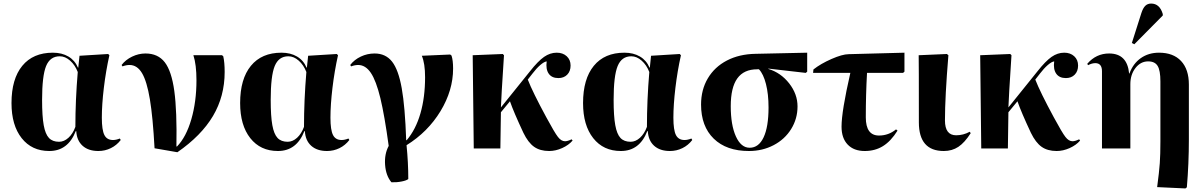

<svg xmlns="http://www.w3.org/2000/svg" viewBox="-20 -825 6683 1067"><path d="M253.9 14.2Q156.7 14.2 100.3 -57.4Q43.9 -128.9 43.9 -252Q43.9 -386.2 103.8 -459.2Q163.6 -532.2 273.9 -532.2Q324.2 -532.2 360.4 -510.7Q396.5 -489.3 413.1 -449.2H415L421.9 -515.1L581.1 -524.9L587.9 -518.1Q568.4 -430.7 557.1 -336.7Q545.9 -242.7 545.9 -170.9Q545.9 -102.5 560.1 -74.7Q574.2 -46.9 607.9 -46.9Q625 -46.9 646 -55.2L650.9 -46.9Q628.4 -17.6 595.9 -1.7Q563.5 14.2 526.9 14.2Q471.2 14.2 439 -14.9Q406.7 -43.9 403.8 -96.2H400.9Q357.9 14.2 253.9 14.2ZM308.1 -37.1Q335.9 -37.1 360.4 -59.3Q384.8 -81.5 398.9 -120.1Q398.9 -268.1 412.1 -424.8Q397 -463.9 369.6 -488Q342.3 -512.2 312 -512.2Q258.3 -512.2 236.1 -457.8Q213.9 -403.3 213.9 -270Q213.9 -179.2 222.9 -129.4Q231.9 -79.6 252 -58.3Q272 -37.1 308.1 -37.1Z M965.8 21 838.9 -1Q829.6 -172.9 813 -272.9Q796.4 -373 769.3 -418.5Q742.2 -463.9 699.7 -463.9Q681.6 -463.9 660.6 -456.1L655.8 -463.9Q678.2 -493.2 714.4 -510.5Q750.5 -527.8 788.6 -527.8Q857.9 -527.8 895.8 -478.8Q933.6 -429.7 948.7 -319.1Q963.9 -208.5 960.4 -11.2H963.9Q1014.6 -63.5 1043.2 -161.9Q1071.8 -260.3 1071.8 -378.9Q1071.8 -465.8 1054.7 -518.1H1213.9L1220.7 -512.2Q1228.5 -478.5 1228.5 -424.8Q1228.5 -290 1163.6 -180.4Q1098.6 -70.8 965.8 21Z M1524.4 14.2Q1427.2 14.2 1370.8 -57.4Q1314.5 -128.9 1314.5 -252Q1314.5 -386.2 1374.3 -459.2Q1434.1 -532.2 1544.4 -532.2Q1594.7 -532.2 1630.9 -510.7Q1667 -489.3 1683.6 -449.2H1685.5L1692.4 -515.1L1851.6 -524.9L1858.4 -518.1Q1838.9 -430.7 1827.6 -336.7Q1816.4 -242.7 1816.4 -170.9Q1816.4 -102.5 1830.6 -74.7Q1844.7 -46.9 1878.4 -46.9Q1895.5 -46.9 1916.5 -55.2L1921.4 -46.9Q1898.9 -17.6 1866.5 -1.7Q1834 14.2 1797.4 14.2Q1741.7 14.2 1709.5 -14.9Q1677.2 -43.9 1674.3 -96.2H1671.4Q1628.4 14.2 1524.4 14.2ZM1578.6 -37.1Q1606.4 -37.1 1630.9 -59.3Q1655.3 -81.5 1669.4 -120.1Q1669.4 -268.1 1682.6 -424.8Q1667.5 -463.9 1640.1 -488Q1612.8 -512.2 1582.5 -512.2Q1528.8 -512.2 1506.6 -457.8Q1484.4 -403.3 1484.4 -270Q1484.4 -179.2 1493.4 -129.4Q1502.4 -79.6 1522.5 -58.3Q1542.5 -37.1 1578.6 -37.1Z M2155.3 188Q2124.5 151.4 2120.1 91.3Q2115.7 31.2 2140.1 -14.2Q2117.2 -183.1 2093.8 -279.8Q2070.3 -376.5 2040.8 -420.2Q2011.2 -463.9 1970.2 -463.9Q1952.1 -463.9 1931.2 -456.1L1926.3 -463.9Q1949.2 -493.7 1985.4 -510.7Q2021.5 -527.8 2062 -527.8Q2123 -527.8 2158.7 -482.7Q2194.3 -437.5 2212.6 -334.5Q2231 -231.4 2237.3 -45.9H2240.2Q2290.5 -105 2316.4 -194.6Q2342.3 -284.2 2342.3 -396Q2342.3 -472.2 2324.2 -515.1L2481.9 -522L2489.3 -516.1Q2498 -489.3 2498 -443.8Q2498 -322.8 2428 -207.3Q2357.9 -91.8 2239.3 -18.1Q2249 78.6 2249 169.9Q2239.3 178.2 2211.9 183.6Q2184.6 189 2155.3 188Z M3031.7 14.2Q2981 14.2 2948 -9.3Q2915 -32.7 2888.7 -86.9Q2834.5 -202.6 2814 -262.2L2763.7 -201.2L2760.7 0H2612.8L2606.9 -518.1L2773.9 -524.9L2780.8 -518.1Q2765.1 -277.3 2763.7 -228L2924.8 -428.2Q2970.2 -485.8 3003.7 -509Q3037.1 -532.2 3073.7 -532.2Q3107.9 -532.2 3129.4 -512.5Q3150.9 -492.7 3150.9 -460.9Q3150.9 -429.2 3132.3 -410.2Q3113.8 -391.1 3083 -391.1Q3046.4 -391.1 3029.3 -415.8Q3012.2 -440.4 3018.1 -483.9Q3003.4 -481.9 2981.9 -463.1Q2960.4 -444.3 2939 -416L2913.1 -382.8Q2939.9 -313.5 3016.1 -172.9Q3062 -87.9 3080.6 -64Q3099.1 -40 3120.1 -40Q3134.3 -40 3156.7 -50.8L3162.1 -43.9Q3140.6 -18.6 3104.2 -2.2Q3067.9 14.2 3031.7 14.2Z M3430.2 14.2Q3333 14.2 3276.6 -57.4Q3220.2 -128.9 3220.2 -252Q3220.2 -386.2 3280 -459.2Q3339.8 -532.2 3450.2 -532.2Q3500.5 -532.2 3536.6 -510.7Q3572.8 -489.3 3589.4 -449.2H3591.3L3598.1 -515.1L3757.3 -524.9L3764.2 -518.1Q3744.6 -430.7 3733.4 -336.7Q3722.2 -242.7 3722.2 -170.9Q3722.2 -102.5 3736.3 -74.7Q3750.5 -46.9 3784.2 -46.9Q3801.3 -46.9 3822.3 -55.2L3827.1 -46.9Q3804.7 -17.6 3772.2 -1.7Q3739.7 14.2 3703.1 14.2Q3647.5 14.2 3615.2 -14.9Q3583 -43.9 3580.1 -96.2H3577.1Q3534.2 14.2 3430.2 14.2ZM3484.4 -37.1Q3512.2 -37.1 3536.6 -59.3Q3561 -81.5 3575.2 -120.1Q3575.2 -268.1 3588.4 -424.8Q3573.2 -463.9 3545.9 -488Q3518.6 -512.2 3488.3 -512.2Q3434.6 -512.2 3412.4 -457.8Q3390.1 -403.3 3390.1 -270Q3390.1 -179.2 3399.2 -129.4Q3408.2 -79.6 3428.2 -58.3Q3448.2 -37.1 3484.4 -37.1Z M4142.1 14.2Q4017.1 14.2 3946.5 -54.4Q3876 -123 3876 -244.1Q3876 -326.2 3913.6 -389.6Q3951.2 -453.1 4019.8 -488.8Q4088.4 -524.4 4178.7 -525.9L4465.8 -532.2V-426.8L4458 -419.9L4250 -443.8V-441.9Q4319.3 -420.9 4365.7 -361.6Q4412.1 -302.2 4412.1 -233.9Q4412.1 -165 4376.7 -107.9Q4341.3 -50.8 4279.3 -18.3Q4217.3 14.2 4142.1 14.2ZM4146 -3.9Q4196.3 -3.9 4223.6 -61.8Q4251 -119.6 4251 -228Q4251 -301.8 4236.8 -357.7Q4222.7 -413.6 4197.8 -439.9H4188Q4113.8 -439.9 4077.4 -389.2Q4041 -338.4 4041 -234.9Q4041 -129.9 4069.6 -66.9Q4098.1 -3.9 4146 -3.9Z M4785.6 14.2Q4725.1 14.2 4690.9 -21.5Q4656.7 -57.1 4656.7 -121.1Q4656.7 -206.1 4705.6 -419.9H4498.5L4500.5 -439Q4540.5 -470.7 4600.6 -497.1Q4660.6 -523.4 4695.8 -523.9L5006.3 -532.2V-426.8L4998.5 -419.9H4798.3Q4791.5 -299.3 4791.5 -172.9Q4791.5 -71.8 4864.7 -71.8Q4918 -71.8 4959.5 -106L4967.8 -99.1Q4930.7 -40 4886.7 -12.9Q4842.8 14.2 4785.6 14.2Z M5225.1 14.2Q5086.4 14.2 5086.4 -145Q5086.4 -488.3 5085.4 -518.1L5242.2 -524.9L5250.5 -518.1Q5231.4 -285.6 5231.4 -155.8Q5231.4 -73.2 5293.5 -73.2Q5333.5 -73.2 5369.1 -92.8L5374.5 -85Q5340.8 -32.2 5305.9 -9Q5271 14.2 5225.1 14.2Z M5852.1 14.2Q5801.3 14.2 5768.3 -9.3Q5735.4 -32.7 5709 -86.9Q5654.8 -202.6 5634.3 -262.2L5584 -201.2L5581.1 0H5433.1L5427.2 -518.1L5594.2 -524.9L5601.1 -518.1Q5585.4 -277.3 5584 -228L5745.1 -428.2Q5790.5 -485.8 5824 -509Q5857.4 -532.2 5894 -532.2Q5928.2 -532.2 5949.7 -512.5Q5971.2 -492.7 5971.2 -460.9Q5971.2 -429.2 5952.6 -410.2Q5934.1 -391.1 5903.3 -391.1Q5866.7 -391.1 5849.6 -415.8Q5832.5 -440.4 5838.4 -483.9Q5823.7 -481.9 5802.2 -463.1Q5780.8 -444.3 5759.3 -416L5733.4 -382.8Q5760.3 -313.5 5836.4 -172.9Q5882.3 -87.9 5900.9 -64Q5919.4 -40 5940.4 -40Q5954.6 -40 5977.1 -50.8L5982.4 -43.9Q5960.9 -18.6 5924.6 -2.2Q5888.2 14.2 5852.1 14.2Z M6283.7 -579.1 6270 -585.9 6322.8 -752Q6332 -780.3 6344.7 -792.7Q6357.4 -805.2 6377 -805.2Q6424.8 -805.2 6441.9 -747.1V-738.8ZM6567.9 222.2 6410.6 214.8Q6421.9 130.4 6425.3 81.8Q6428.7 33.2 6428.7 -40V-373Q6428.7 -433.6 6413.3 -458.7Q6397.9 -483.9 6360.8 -483.9Q6318.8 -483.9 6290.3 -447.3Q6261.7 -410.6 6261.7 -356.9V0H6104V-429.2Q6104 -474.1 6066.9 -474.1Q6048.3 -474.1 6026.9 -462.9L6022 -470.2Q6071.3 -527.8 6143.6 -527.8Q6244.6 -527.8 6254.9 -416L6256.8 -417Q6276.9 -471.7 6319.8 -502Q6362.8 -532.2 6420.9 -532.2Q6500.5 -532.2 6543.7 -485.8Q6586.9 -439.5 6586.9 -355V-49.8Q6586.9 84 6575.7 215.8Z"/></svg>

Font: Display Regular
Style: Bold
Weight: 700
Designer: Latin by Veronika Burian and Jose Scaglione. Greek by Irene Vlachou. Cyrillic by Vera Evstafieva.
Foundry: TypeTogether
Version: Version 3.002